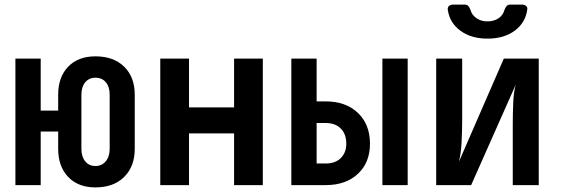

<svg xmlns="http://www.w3.org/2000/svg" viewBox="-20 -805 2440 835"><path d="M395 10Q320 10 276.5 -35.5Q233 -81 233 -158V-233H157V0H47V-550H157V-324H233V-393Q233 -470 276.5 -515Q320 -560 395 -560Q474 -560 520 -515Q566 -470 566 -393V-158Q566 -81 520 -35.5Q474 10 395 10ZM395 -83Q423 -83 440 -103.5Q457 -124 457 -158V-393Q457 -427 440.5 -447Q424 -467 395 -467Q367 -467 350.5 -447Q334 -427 334 -393V-158Q334 -124 350.5 -103.5Q367 -83 395 -83Z M677 0V-550H802V-338H998V-550H1123V0H998V-225H802V0Z M1247 0V-550H1357V-364H1397Q1484 -364 1536.5 -314Q1589 -264 1589 -180Q1589 -98 1536.5 -49Q1484 0 1397 0ZM1643 0V-550H1753V0ZM1357 -94H1397Q1438 -94 1462 -117.5Q1486 -141 1486 -180Q1486 -222 1462 -246Q1438 -270 1397 -270H1357Z M1877 0V-550H1990V-284Q1990 -239 1987.5 -188.5Q1985 -138 1976 -102L2171 -550H2323V0H2210V-267Q2210 -311 2212 -358Q2214 -405 2223 -437L2029 0ZM2100 -637Q2030 -637 1983.5 -670.5Q1937 -704 1928 -759Q1925 -772 1932 -778.5Q1939 -785 1951 -785H2000Q2011 -785 2016.5 -779Q2022 -773 2026 -762Q2032 -740 2052 -726Q2072 -712 2100 -712Q2128 -712 2148 -725.5Q2168 -739 2174 -762Q2178 -773 2183.5 -779Q2189 -785 2200 -785H2249Q2261 -785 2268 -779Q2275 -773 2273 -763Q2265 -706 2218.5 -671.5Q2172 -637 2100 -637Z"/></svg>

Font: Pitagon Sans Mono
Style: Bold
Weight: 700
Monospace: yes
Designer: Travis Tran
Foundry: Pitagon
Version: Version 1.001; ttfautohint (v1.8.4.7-5d5b);gftools[0.9.26]